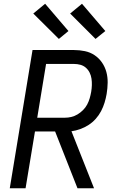

<svg xmlns="http://www.w3.org/2000/svg" viewBox="-20 -1001 640 1021"><path d="M32 0 153 -735H373Q403 -735 431.5 -729Q460 -723 483 -707.5Q506 -692 522 -669Q538 -646 545.5 -618.5Q553 -591 552.5 -561Q552 -531 547 -501Q543 -478 536 -455Q529 -432 517.5 -410Q506 -388 489 -369Q472 -350 451 -336.5Q430 -323 406.5 -314.5Q383 -306 360 -303L480 0H392L273 -302H166L116 0ZM178 -375H325Q342 -375 359 -379Q376 -383 392 -392.5Q408 -402 421.5 -415.5Q435 -429 443.5 -445Q452 -461 457 -478.5Q462 -496 465 -513Q468 -531 468.5 -548.5Q469 -566 466.5 -583Q464 -600 456.5 -615Q449 -630 436.5 -641Q424 -652 407.5 -656.5Q391 -661 373 -661H225ZM488 -794 353 -929 416 -981 540 -836ZM293 -794 157 -929 220 -981 344 -836Z"/></svg>

Font: Iosevka Custom Oblique
Style: Regular
Weight: 400
Italic angle: -9°
Designer: Belleve Invis
Foundry: Belleve Invis
Version: Version 27.0.1